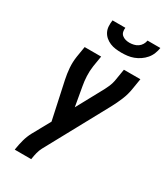

<svg xmlns="http://www.w3.org/2000/svg" viewBox="-232 -1047 979 1140"><g transform="rotate(30 258.0 -477.5)"><path d="M69 0 70 -7Q75 -39 83.5 -70.5Q92 -102 108 -132L175 -253L120 -508Q112 -545 109 -583.5Q106 -622 112 -662L124 -735H237L225 -662Q220 -627 221.5 -593Q223 -559 229 -527L252 -396L338 -554Q353 -580 365 -607Q377 -634 381 -662L393 -735H506L494 -662Q488 -622 472 -583.5Q456 -545 436 -508L206 -86Q196 -67 191 -47Q186 -27 183 -7L182 0ZM329 -815Q309 -815 289 -817.5Q269 -820 251 -827.5Q233 -835 218.5 -847.5Q204 -860 195.5 -877Q187 -894 186 -914.5Q185 -935 188 -955H276Q274 -941 277 -927.5Q280 -914 290.5 -905.5Q301 -897 314 -893.5Q327 -890 341 -890Q355 -890 370 -893.5Q385 -897 397.5 -905.5Q410 -914 418 -927.5Q426 -941 428 -955H516Q513 -935 505 -914.5Q497 -894 482.5 -877Q468 -860 449.5 -847.5Q431 -835 411 -827.5Q391 -820 370 -817.5Q349 -815 329 -815Z"/></g></svg>

Font: Iosevka Curly
Style: Bold Italic
Weight: 700
Italic angle: -9°
Monospace: yes
Designer: Belleve Invis
Foundry: Belleve Invis
Version: Version 22.1.2; ttfautohint (v1.8.4)